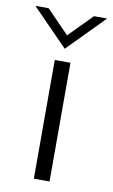

<svg xmlns="http://www.w3.org/2000/svg" viewBox="-109 -734 457 777"><g transform="rotate(10 119.5 -345.0)"><path d="M119.1 -539.6 -27.8 -689.9H26.4L119.1 -594.7L212.9 -689.9H267.1ZM87.4 0V-487.8H151.9V0Z"/></g></svg>

Font: HK Grotesk Legacy
Style: Regular
Weight: 400
Designer: Alfredo Marco Pradil
Foundry: Hanken Design Co.
Version: Version 2.022;PS 002.022;hotconv 1.0.88;makeotf.lib2.5.64775